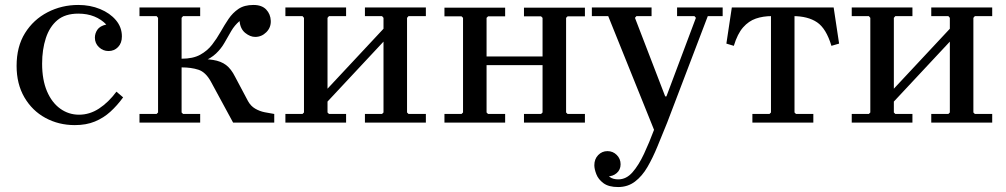

<svg xmlns="http://www.w3.org/2000/svg" viewBox="-20 -495 4062 775"><path d="M282 10Q217 10 163.5 -19Q110 -48 78.5 -102Q47 -156 47 -229Q47 -307 81 -361.5Q115 -416 172 -445.5Q229 -475 296 -475Q344 -475 384 -458.5Q424 -442 448 -413.5Q472 -385 472 -348Q472 -321 456.5 -305Q441 -289 418 -289Q396 -289 379.5 -304.5Q363 -320 363 -343Q363 -360 373 -375Q383 -390 409 -396Q389 -417 360.5 -428.5Q332 -440 296 -440Q243 -440 211.5 -413.5Q180 -387 165 -341Q150 -295 150 -238Q150 -173 169.5 -127Q189 -81 223 -56.5Q257 -32 299 -32Q342 -32 380 -57Q418 -82 450 -125L477 -102Q453 -69 425.5 -44Q398 -19 363 -4.5Q328 10 282 10Z M713 -41 719 -35H788V0H543V-35H612L618 -41V-423L612 -430H543V-465H788V-430H719L713 -423ZM921 0 831 -166Q810 -204 781 -213.5Q752 -223 713 -223V-258H759Q809 -258 840.5 -253Q872 -248 892.5 -232.5Q913 -217 929 -185L981 -87Q992 -67 1010 -56.5Q1028 -46 1048 -42Q1068 -38 1087 -35V0ZM1003 -475Q1037 -475 1054.5 -456.5Q1072 -438 1073 -411Q1074 -384 1055 -365Q1036 -346 1010 -346Q990 -346 970 -362Q950 -378 947 -410Q927 -393 913.5 -370Q900 -347 886.5 -323Q873 -299 852 -279Q831 -259 798.5 -246.5Q766 -234 713 -234V-258Q759 -258 788 -274Q817 -290 836 -314.5Q855 -339 870.5 -366.5Q886 -394 902.5 -418.5Q919 -443 942.5 -459Q966 -475 1003 -475Z M1302 -41 1308 -35H1377V0H1132V-35H1201L1207 -41V-423L1201 -430H1132V-465H1377V-430H1308L1302 -423ZM1623 -41 1629 -35H1699V0H1453V-35H1522L1528 -41V-423L1522 -430H1453V-465H1699V-430H1629L1623 -423ZM1528 -327 1302 -85V-137L1528 -379Z M2095 0V-35H2164L2170 -41V-423L2164 -429H2095V-464H2341V-429H2271L2265 -423V-41L2271 -35H2341V0ZM1774 0V-35H1843L1849 -41V-423L1843 -429H1774V-464H2019V-429H1950L1944 -423V-41L1950 -35H2019V0ZM1895 -232V-267H2222V-232Z M2620 29 2435 -430H2369V-465H2610V-430H2549L2543 -423L2665 -106H2670L2789 -423L2783 -430H2713V-465H2897V-430H2837L2673 0ZM2475 260Q2437 260 2416 244.5Q2395 229 2387 208Q2379 187 2379 172Q2379 147 2394.5 131Q2410 115 2432 115Q2454 115 2469.5 130.5Q2485 146 2485 168Q2485 190 2469.5 203.5Q2454 217 2432 217Q2419 217 2409.5 210.5Q2400 204 2394.5 194Q2389 184 2389 172H2419Q2419 183 2424 196.5Q2429 210 2441.5 219.5Q2454 229 2476 229Q2508 229 2533 200.5Q2558 172 2579.5 126Q2601 80 2620 29L2673 0Q2653 49 2634 95.5Q2615 142 2593.5 179Q2572 216 2543 238Q2514 260 2475 260Z M3096 -430Q3060 -430 3031 -420Q3002 -410 2979.5 -384.5Q2957 -359 2942 -310L2912 -319L2934 -465H3345L3367 -319L3336 -310Q3315 -380 3278 -405Q3241 -430 3180 -430ZM3187 -446V-41L3193 -35H3263V0H3017V-35H3086L3092 -41V-446Z M3588 -41 3594 -35H3663V0H3418V-35H3487L3493 -41V-423L3487 -430H3418V-465H3663V-430H3594L3588 -423ZM3909 -41 3915 -35H3985V0H3739V-35H3808L3814 -41V-423L3808 -430H3739V-465H3985V-430H3915L3909 -423ZM3814 -327 3588 -85V-137L3814 -379Z"/></svg>

Font: Brygada 1918 Medium
Style: Regular
Weight: 500
Designer: Mateusz Machalski | Borys Kosmynka | Przemek Hoffer
Foundry: NIEPODLEGLA 2018
Version: Version 3.006